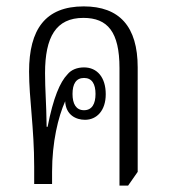

<svg xmlns="http://www.w3.org/2000/svg" viewBox="-20 -576 529 601"><path d="M354 5H381L411 -38V-365C411 -493 354 -556 242 -556C122 -556 71 -484 71 -352C71 -268 87 -175 87 -54V0H143V-38C143 -131 162 -210 184 -259C186 -216 218 -201 246 -201C283 -201 311 -230 311 -281C311 -334 284 -365 243 -365C222 -365 203 -358 191 -343C168 -319 147 -271 129 -179H126C125 -256 121 -294 121 -347C121 -460 155 -520 241 -520C317 -520 354 -476 354 -363ZM243 -231C218 -231 207 -251 207 -282C207 -313 218 -332 243 -332C268 -332 279 -313 279 -282C279 -251 268 -231 243 -231Z"/></svg>

Font: Noto Serif Thai ExtraCondensed Light
Style: Regular
Weight: 300
Width: 2
Designer: Monotype Design Team
Foundry: Monotype Imaging Inc.
Version: Version 2.002